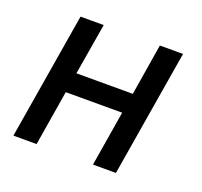

<svg xmlns="http://www.w3.org/2000/svg" viewBox="-98 -642 796 755"><g transform="rotate(20 300.0 -265.0)"><path d="M29 0 117 -530H214L178 -315H414L449 -530H546L458 0H362L400 -231H164L126 0Z"/></g></svg>

Font: Iosevka Curly Medium Extended
Style: Italic
Weight: 500
Width: 7
Italic angle: -9°
Monospace: yes
Designer: Belleve Invis
Foundry: Belleve Invis
Version: Version 11.1.0; ttfautohint (v1.8.3)